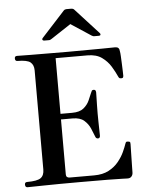

<svg xmlns="http://www.w3.org/2000/svg" viewBox="-62 -1008 803 1058"><g transform="rotate(-5 339.5 -479.5)"><path d="M47 0Q34 0 34 -16Q34 -29 47 -29Q103 -29 122.5 -43Q142 -57 142 -90V-638Q142 -668 124 -683Q106 -698 52 -698Q39 -698 39 -713Q39 -726 52 -726Q60 -726 128.5 -725Q197 -724 330 -724Q456 -724 521 -725Q586 -726 595 -726Q618 -726 619 -703Q621 -694 622 -673.5Q623 -653 624 -630Q625 -607 625.5 -589Q626 -571 626 -566Q626 -562 624 -557.5Q622 -553 615 -553Q608 -553 604.5 -554.5Q601 -556 598 -563Q586 -590 567.5 -620.5Q549 -651 518.5 -673Q488 -695 439 -695H263V-387H327Q369 -387 391 -405Q413 -423 423.5 -447Q434 -471 441 -488Q444 -496 446.5 -499.5Q449 -503 457 -503Q464 -503 466.5 -498Q469 -493 469 -488Q469 -480 468.5 -459.5Q468 -439 467.5 -415Q467 -391 467 -371Q467 -352 467.5 -325.5Q468 -299 468.5 -277.5Q469 -256 469 -249Q469 -234 457 -234Q446 -234 442 -247Q435 -266 424 -291.5Q413 -317 391 -336.5Q369 -356 327 -356H263V-52Q263 -33 283 -33H418Q466 -33 499 -50.5Q532 -68 553.5 -94.5Q575 -121 587 -147.5Q599 -174 605 -192Q608 -201 611.5 -202Q615 -203 622 -202Q623 -202 623 -202Q631 -201 632 -197Q633 -193 633 -188Q633 -184 632.5 -163Q632 -142 631.5 -114.5Q631 -87 630.5 -63.5Q630 -40 630 -31Q630 -18 622.5 -9Q615 0 601 0Q594 0 570 -1Q546 -2 491 -2.5Q436 -3 337 -3Q215 -3 136.5 -1.5Q58 0 47 0ZM209 -797Q202 -797 199.5 -802Q197 -807 202 -812L331 -953Q337 -959 346 -959H373Q382 -959 388 -953L517 -812Q522 -807 520.5 -802Q519 -797 511 -797H485Q481 -797 478 -798.5Q475 -800 471 -802L360 -875L249 -802Q245 -800 242.5 -798.5Q240 -797 235 -797Z"/></g></svg>

Font: Zen Antique
Style: Regular
Weight: 400
Designer: Yoshimichi Ohira
Foundry: Positype
Version: Version 1.001